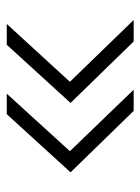

<svg xmlns="http://www.w3.org/2000/svg" viewBox="58 -570 424 581"><g transform="rotate(-90 270.5 -279.0)"><path d="M226 -87 40 -278 216 -471H278L104 -280L290 -87ZM436 -87 250 -278 426 -471H489L314 -280L501 -87Z"/></g></svg>

Font: Sulphur Point Light
Style: Regular
Weight: 300
Designer: Noponies / Dale Sattler
Foundry: Noponies
Version: Version 1.000; ttfautohint (v1.8)